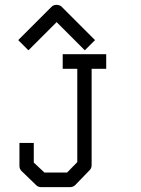

<svg xmlns="http://www.w3.org/2000/svg" viewBox="-20 -820 580 790"><path d="M60 -232H119V-151L163 -110H256L298 -153V-537H238V-597H417V-537H357V-141Q357 -128 349 -120L290 -59Q281 -50 268 -50H150Q137 -50 129 -58L69 -116Q60 -125 60 -137ZM76 -634 55 -655 192 -792Q200 -800 212 -800Q226 -800 234 -792L371 -655L350 -634L329 -613L213 -729L97 -613Z"/></svg>

Font: 3270 Nerd Font
Style: Regular
Weight: 400
Monospace: yes
Version: Version 3.0.1;Nerd Fonts 3.3.0